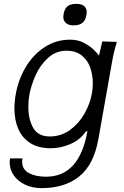

<svg xmlns="http://www.w3.org/2000/svg" viewBox="-20 -764 640 992"><path d="M30 76Q30 64 32 54.5H96Q94.5 63.5 94.5 71.5Q94.5 112 129.8 130.5Q165 149 218 149Q390.5 149 432 -87.5L422 -83Q393.5 -41 343 -19.5Q292.5 2 242.5 2Q178.5 2 136.5 -24.8Q94.5 -51.5 74.5 -97.8Q54.5 -144 54.5 -204Q54.5 -238.5 61.5 -278Q75 -354 113.5 -418.2Q152 -482.5 211.2 -520.8Q270.5 -559 342.5 -559Q381.5 -559 410.8 -544Q440 -529 459 -512Q478 -495 491.5 -476.5L508.5 -550L583.5 -547.5Q577 -525 571 -501.8Q565 -478.5 561.5 -458.5L488.5 -46.5Q465 86.5 390 147.2Q315 208 194.5 208Q147 208 109.5 190Q72 172 51 141.8Q30 111.5 30 76ZM455 -282Q459.5 -307 459.5 -333.5Q459.5 -378.5 445.5 -416.8Q431.5 -455 401 -478.5Q370.5 -502 324.5 -502Q268.5 -502 227.8 -464.5Q187 -427 163.8 -374.8Q140.5 -322.5 132 -275Q126.5 -246 126.5 -211Q126.5 -147 151.8 -103Q177 -59 237.5 -59Q295 -59 341 -92Q387 -125 416.2 -176.5Q445.5 -228 455 -282ZM307 -678Q307 -684.5 308.5 -691Q313 -718 328.2 -731Q343.5 -744 375 -744Q402 -744 415 -732.5Q428 -721 428 -700Q428 -693.5 426.5 -686Q421.5 -658.5 405.8 -645.8Q390 -633 360 -633Q334.5 -633 320.8 -644.8Q307 -656.5 307 -678Z"/></svg>

Font: JuliaMono Light
Style: Italic
Weight: 300
Italic angle: -9°
Monospace: yes
Designer: cormullion
Foundry: corm
Version: Version 0.054; ttfautohint (v1.8.4)